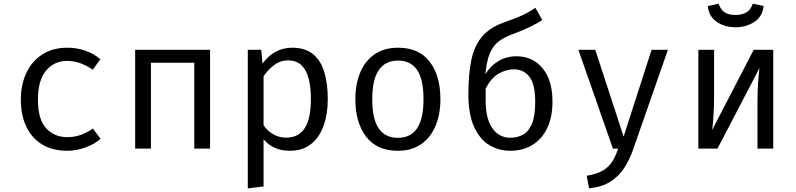

<svg xmlns="http://www.w3.org/2000/svg" viewBox="-20 -812 4348 1049"><path d="M347.2 -62.6Q387.7 -62.6 422.8 -75.6Q457.9 -88.7 487.7 -109.7L529.7 -53.3Q494.4 -23.1 444.6 -5.6Q394.9 11.8 347.2 11.8Q266.7 11.8 210 -22.8Q153.3 -57.4 123.6 -120.3Q93.8 -183.1 93.8 -267.7Q93.8 -348.7 123.6 -412.8Q153.3 -476.9 210.3 -514.1Q267.2 -551.3 348.2 -551.3Q451.3 -551.3 528.7 -488.7L486.7 -431.3Q416.4 -479.5 347.2 -479.5Q277.4 -479.5 232.3 -426.9Q187.2 -374.4 187.2 -267.7Q187.2 -159.5 232.3 -111Q277.4 -62.6 347.2 -62.6Z M1041.5 0V-469.2H804.6V0H718.5V-540H1127.7V0Z M1575.4 -551.3Q1647.2 -551.3 1690 -516.4Q1732.8 -481.5 1751.8 -418.2Q1770.8 -354.9 1770.8 -270.3Q1770.8 -188.7 1747.9 -124.9Q1725.1 -61 1679 -24.6Q1632.8 11.8 1562.6 11.8Q1473.8 11.8 1420 -50.8V206.7L1333.8 217.4V-540H1407.2L1414.4 -464.6Q1444.1 -506.2 1485.1 -528.7Q1526.2 -551.3 1575.4 -551.3ZM1554.9 -482.1Q1510.3 -482.1 1475.9 -455.1Q1441.5 -428.2 1420 -395.4V-127.7Q1441 -96.4 1473.1 -78.2Q1505.1 -60 1543.6 -60Q1610.8 -60 1644.6 -111.3Q1678.5 -162.6 1678.5 -270.8Q1678.5 -482.1 1554.9 -482.1Z M2154.9 -551.3Q2269.2 -551.3 2327.7 -474.9Q2386.2 -398.5 2386.2 -270.3Q2386.2 -187.7 2359.5 -124.1Q2332.8 -60.5 2281 -24.4Q2229.2 11.8 2153.8 11.8Q2039.5 11.8 1980.5 -65.1Q1921.5 -142.1 1921.5 -269.2Q1921.5 -352.3 1948.2 -416.2Q1974.9 -480 2026.9 -515.6Q2079 -551.3 2154.9 -551.3ZM2154.9 -481Q2085.1 -481 2049.5 -429.2Q2013.8 -377.4 2013.8 -269.2Q2013.8 -162.1 2049 -110.5Q2084.1 -59 2153.8 -59Q2223.6 -59 2258.7 -110.8Q2293.8 -162.6 2293.8 -270.3Q2293.8 -377.9 2259 -429.5Q2224.1 -481 2154.9 -481Z M2905.1 -769.2 2943.1 -702.1Q2915.4 -685.1 2877.2 -665.9Q2839 -646.7 2779 -624.6Q2736.9 -609.2 2706.7 -587.4Q2676.4 -565.6 2657.7 -523.8Q2639 -482.1 2631.8 -406.2Q2658.5 -450.8 2702.1 -477.7Q2745.6 -504.6 2802.1 -504.6Q2890.3 -504.6 2944.4 -439Q2998.5 -373.3 2998.5 -257.9Q2998.5 -171.3 2969.2 -111Q2940 -50.8 2887.9 -19.5Q2835.9 11.8 2768.2 11.8Q2703.6 11.8 2651.8 -20.3Q2600 -52.3 2569.5 -120.5Q2539 -188.7 2539 -295.9Q2539 -408.2 2555.6 -486.2Q2572.3 -564.1 2615.1 -613.6Q2657.9 -663.1 2736.9 -690.8Q2776.4 -704.6 2804.6 -715.9Q2832.8 -727.2 2856.4 -739.7Q2880 -752.3 2905.1 -769.2ZM2633.3 -262.1Q2633.3 -164.6 2669.7 -112.1Q2706.2 -59.5 2768.2 -59.5Q2805.6 -59.5 2836.4 -75.6Q2867.2 -91.8 2885.6 -134.1Q2904.1 -176.4 2904.1 -254.9Q2904.1 -353.3 2872.1 -393.3Q2840 -433.3 2788.2 -433.3Q2745.1 -433.3 2703.6 -409.2Q2662.1 -385.1 2633.3 -327.2Z M3629.2 -540 3439.5 3.6Q3420.5 58.5 3391.5 104.1Q3362.6 149.7 3316.2 179.7Q3269.7 209.7 3198.5 216.9L3185.1 148.2Q3241 139 3273.3 120Q3305.6 101 3324.4 71.5Q3343.1 42.1 3357.4 0H3328.7L3140 -540H3232.3L3387.2 -65.6L3540 -540Z M4204.6 -540V0H4118.5V-252.8Q4118.5 -305.6 4121.5 -354.6Q4124.6 -403.6 4129.7 -440.5L3900 0H3795.4V-540H3881.5V-287.7Q3881.5 -235.4 3878.5 -184.4Q3875.4 -133.3 3870.8 -101.5L4097.9 -540ZM3997.9 -663.1Q3939 -663.1 3895.9 -692.6Q3852.8 -722.1 3846.7 -779L3906.2 -791.8Q3917.4 -758.5 3939.5 -744.4Q3961.5 -730.3 3997.9 -730.3Q4033.8 -730.3 4057.9 -744.4Q4082.1 -758.5 4092.8 -791.8L4152.3 -779Q4146.2 -722.1 4101.8 -692.6Q4057.4 -663.1 3997.9 -663.1Z"/></svg>

Font: FiraCode Nerd Font
Style: Regular
Weight: 400
Designer: Carrois Corporate, Edenspiekermann AG, Nikita Prokopov
Foundry: Carrois Corporate, Edenspiekermann AG, Nikita Prokopov
Version: Version 6.002;Nerd Fonts 2.1.0